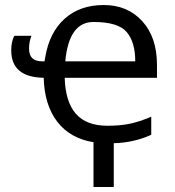

<svg xmlns="http://www.w3.org/2000/svg" viewBox="-20 -564 699 768"><path d="M241.2 -318.8H521Q521 -395.5 486.8 -435.8Q452.6 -476.1 354 -476.1Q255.4 -476.1 241.2 -318.8ZM24.9 -362.8Q24.9 -396.5 37.1 -420.9H106Q96.2 -397.9 96.2 -369.1Q96.2 -318.8 147.9 -318.8H158.2L161.1 -335.9Q177.7 -434.6 238.8 -489.3Q299.8 -543.9 395 -543.9Q490.2 -543.9 549.1 -479.2Q607.9 -414.6 607.9 -304.2V-252.9H238.8Q241.7 -156.2 283.7 -108.6Q325.7 -61 410.2 -61Q459.5 -61 498.3 -68.8Q537.1 -76.7 585 -97.2V-24.9Q515.6 6.8 435.1 8.8V184.1H354V4.9Q260.7 -10.3 209.2 -76.9Q157.7 -143.6 154.8 -252.9Q24.9 -254.9 24.9 -362.8Z"/></svg>

Font: OpenSans-Regular
Style: Regular
Weight: 400
Foundry: Ascender Corporation
Version: Version 1.10